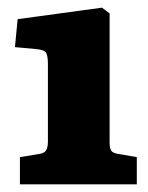

<svg xmlns="http://www.w3.org/2000/svg" viewBox="-20 -855 386 501"><path d="M32 -374V-445L81 -453Q96 -455 100.5 -463Q105 -471 105 -485V-688Q105 -709 100.5 -717Q96 -725 74 -727L19 -732L26 -805L246 -835L266 -820V-483Q266 -468 270.5 -461.5Q275 -455 291 -453L337 -445V-374Z"/></svg>

Font: Literata ExtraBold
Style: Regular
Weight: 800
Designer: Latin by Veronika Burian and Jose Scaglione. Greek by Irene Vlachou. Cyrillic by Vera Evstafieva.
Foundry: TypeTogether
Version: Version 3.103;gftools[0.9.29]